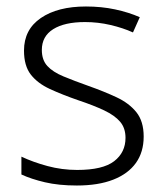

<svg xmlns="http://www.w3.org/2000/svg" viewBox="-20 -562 509 592"><path d="M423 -141Q423 -93 399 -59.5Q375 -26 329 -8Q283 10 217 10Q161 10 118.5 0Q76 -10 46 -24V-79Q82 -62 126.5 -50Q171 -38 218 -38Q297 -38 332 -65Q367 -92 367 -137Q367 -167 350.5 -186.5Q334 -206 301.5 -221.5Q269 -237 221 -253Q172 -270 134 -287.5Q96 -305 75 -332Q54 -359 54 -406Q54 -471 106 -506.5Q158 -542 245 -542Q293 -542 335 -533Q377 -524 411 -509L390 -462Q359 -476 320.5 -485Q282 -494 242 -494Q179 -494 144 -472Q109 -450 109 -408Q109 -377 126 -358.5Q143 -340 175.5 -326.5Q208 -313 253 -297Q301 -280 339.5 -262Q378 -244 400.5 -216Q423 -188 423 -141Z"/></svg>

Font: Noto Sans Devanagari Light
Style: Regular
Weight: 300
Version: Version 2.003